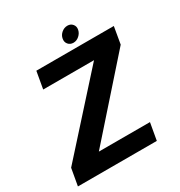

<svg xmlns="http://www.w3.org/2000/svg" viewBox="-186 -824 881 940"><g transform="rotate(-30 254.5 -354.0)"><path d="M-18 0H428L445 -96.5H149.5L148.5 -88L510.5 -496.5L527 -592.5H89L72 -496H365.5L366.5 -504L-1 -96ZM315.5 -620Q333.5 -620 348.2 -633Q363 -646 366.5 -664Q370 -682 359.2 -694.8Q348.5 -707.5 330.5 -707.5Q312 -707.5 297 -694.8Q282 -682 279 -664Q275.5 -646 286.2 -633Q297 -620 315.5 -620Z"/></g></svg>

Font: Anybody UltraCondensed Thin SemiBold
Style: Italic
Weight: 600
Italic angle: -10°
Version: Version 1.111